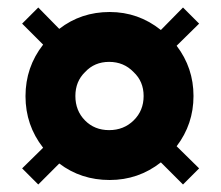

<svg xmlns="http://www.w3.org/2000/svg" viewBox="-20 -515 590 512"><path d="M138 -438Q196 -483 272.5 -483Q349 -483 409 -435L468 -495L511 -452L451 -393Q496 -334 496 -259Q496 -184 451 -125L511 -66L468 -23L409 -82Q349 -35 272.5 -35Q196 -35 138 -79L82 -23L39 -66L95 -121Q48 -181 48 -258.5Q48 -336 95 -396L39 -452L82 -495ZM336 -323Q310 -350 271 -350Q232 -350 207 -323Q181 -298 181 -259Q181 -220 206.5 -194Q232 -168 271 -168Q310 -168 336.5 -194Q363 -220 363 -259Q363 -298 336 -323Z"/></svg>

Font: Titillium Web Black
Style: Regular
Weight: 900
Version: Version 1.002;PS 35.000;hotconv 1.0.70;makeotf.lib2.5.55311